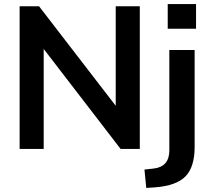

<svg xmlns="http://www.w3.org/2000/svg" viewBox="-20 -736 1047 949"><path d="M77 0V-705H173L552 -213V-705H671V0H576L196 -494V0ZM809 -594V-716H949V-594ZM703 193 694 102 740 97Q817 88 817 7V-489H942V-9Q942 89 897 135.5Q852 182 746 190Z"/></svg>

Font: Nunito Sans
Style: Bold
Weight: 700
Designer: Vernon Adams
Foundry: Vernon Adams
Version: Version 3.101; ttfautohint (v1.8.4.7-5d5b);gftools[0.9.27]